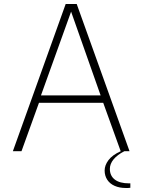

<svg xmlns="http://www.w3.org/2000/svg" viewBox="-20 -753 709 956"><path d="M44 0 307 -733H362L625 0H581L494 -241H174L87 0ZM184 -278H481L334 -695ZM606 183Q575 183 551 172.5Q527 162 514 142Q501 122 501 96Q501 70 520 44.5Q539 19 581 0H599Q564 18 545.5 40.5Q527 63 527 88Q527 122 551.5 141Q576 160 623 160H629V182Q623 183 617.5 183Q612 183 606 183Z"/></svg>

Font: Exo Thin ExtraLight
Style: Regular
Weight: 250
Version: Version 2.000